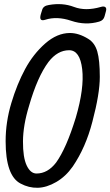

<svg xmlns="http://www.w3.org/2000/svg" viewBox="-20 -889 526 914"><path d="M6.8 -216.8Q6.8 -308.1 33.9 -398.4Q61 -488.8 99.6 -560.3Q138.2 -631.8 195.1 -681.9Q252 -731.9 313 -731.9Q355 -731.9 399.9 -704.1Q431.2 -685.1 443.1 -644Q455.1 -603 455.1 -522.9Q455.1 -442.9 419.9 -310.1Q388.2 -187 326.2 -96.2Q293 -48.8 247.6 -22.5Q202.1 3.9 159.7 4.9Q117.2 5.9 78.1 -15.1Q6.8 -51.8 6.8 -216.8ZM118.2 -384.8Q89.8 -292 89.4 -216.1Q88.9 -140.1 106.9 -101.6Q125 -63 153.8 -63Q207 -63 247.1 -115.2Q295.9 -183.1 340.8 -329.1Q381.8 -469.2 371.3 -559.6Q360.8 -649.9 309.1 -649.9Q253.9 -649.9 210.9 -594.2Q158.2 -523.9 118.2 -384.8ZM174.3 -821.3 180.2 -840.3Q185.1 -861.3 212.4 -865.2Q277.3 -877 332.3 -856Q387.2 -835 460 -856Q474.1 -860.4 481.2 -855.2Q488.3 -850.1 484.4 -835.9L478 -812Q473.1 -792 452.1 -786.1Q387.2 -767.1 319.1 -790Q251 -813 195.3 -794.9Q180.2 -790 174.6 -796.1Q168.9 -802.2 174.3 -821.3Z"/></svg>

Font: Allan
Style: Regular
Weight: 400
Designer: Anton Koovit
Foundry: Anton Koovit
Version: Version 1.002